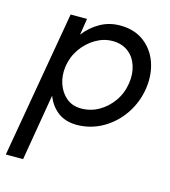

<svg xmlns="http://www.w3.org/2000/svg" viewBox="-104 -554 762 859"><g transform="rotate(15 276.5 -125.0)"><path d="M532 -230Q541 -295 521.5 -349.5Q502 -404 457.5 -437Q413 -470 348 -470Q297 -470 255.5 -446.5Q214 -423 184 -384L196 -460H120L2 220H82L134 -88Q150 -45 184 -18Q218 9 272 10Q337 10 392.5 -21.5Q448 -53 485 -107.5Q522 -162 532 -230ZM452 -230Q445 -183 418.5 -145.5Q392 -108 353.5 -86.5Q315 -65 270 -66Q231 -67 204 -90Q177 -113 164.5 -150Q152 -187 158 -230Q165 -276 191 -313Q217 -350 254.5 -372Q292 -394 332 -394Q376 -394 405 -372Q434 -350 446.5 -312.5Q459 -275 452 -230Z"/></g></svg>

Font: Jost* 400 Book Italic
Style: Italic
Weight: 400
Italic angle: -10°
Version: Version 3.200; ttfautohint (v0.97) -l 8 -r 50 -G 200 -x 14 -